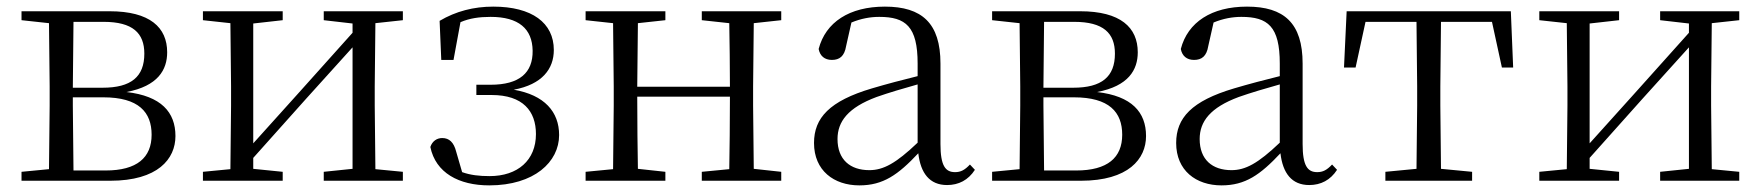

<svg xmlns="http://www.w3.org/2000/svg" viewBox="-20 -546 5320 580"><path d="M127 0H313C457 0 510 -66 510 -135C510 -207 467 -256 362 -268C457 -286 485 -335 485 -388C485 -463 433 -512 311 -512H45V-485L128 -476L130 -285V-227L128 -35L45 -27V0ZM202 -480H293C381 -480 416 -446 416 -384C416 -314 376 -281 290 -281H200ZM200 -252H292C399 -252 438 -207 438 -139C438 -70 394 -31 299 -31H202L200 -227Z M958 -485 1045 -475V-447L881 -264L745 -113V-475L834 -485V-512H593V-485L676 -476L678 -285V-227L676 -35L593 -27V0H834V-27L745 -36V-69L905 -248L1045 -403V-36L958 -27V0H1197V-27L1114 -35L1112 -227V-285L1114 -476L1197 -485V-512H958Z M1458 14C1594 14 1669 -57 1669 -138C1669 -208 1625 -259 1532 -275C1618 -291 1653 -338 1653 -395C1653 -477 1587 -526 1470 -526C1411 -526 1357 -512 1308 -483L1313 -365H1350L1371 -479C1399 -491 1428 -495 1462 -495C1547 -495 1588 -459 1589 -393C1590 -326 1549 -290 1462 -290H1419V-259H1465C1560 -259 1599 -210 1599 -141C1599 -62 1544 -14 1459 -14C1428 -14 1401 -17 1376 -26L1358 -88C1351 -116 1337 -129 1316 -129C1300 -129 1286 -120 1280 -102C1296 -24 1366 14 1458 14Z M2100 -485 2183 -476C2184 -422 2185 -343 2185 -284H1905L1907 -476L1990 -485V-512H1749V-485L1832 -476L1834 -285V-227L1832 -35L1749 -27V0H1990V-27L1907 -36C1906 -91 1905 -176 1905 -254H2185C2185 -176 2184 -91 2183 -35L2100 -27V0H2340V-27L2257 -36L2255 -227V-285L2257 -476L2340 -485V-512H2100Z M2841 13C2876 13 2905 -2 2925 -33L2910 -49C2894 -32 2882 -26 2865 -26C2836 -26 2821 -45 2821 -111V-354C2821 -476 2765 -526 2653 -526C2546 -526 2474 -479 2453 -398C2457 -377 2471 -365 2493 -365C2516 -365 2531 -376 2536 -407L2552 -478C2581 -490 2609 -495 2636 -495C2716 -495 2752 -466 2752 -354V-316C2707 -305 2658 -292 2614 -279C2486 -241 2439 -190 2439 -114C2439 -31 2499 14 2576 14C2648 14 2693 -18 2754 -83C2761 -23 2788 13 2841 13ZM2752 -115C2686 -52 2648 -32 2606 -32C2548 -32 2510 -64 2510 -126C2510 -179 2542 -221 2628 -253C2665 -266 2709 -279 2752 -291Z M3059 0H3245C3389 0 3442 -66 3442 -135C3442 -207 3399 -256 3294 -268C3389 -286 3417 -335 3417 -388C3417 -463 3365 -512 3243 -512H2977V-485L3060 -476L3062 -285V-227L3060 -35L2977 -27V0ZM3134 -480H3225C3313 -480 3348 -446 3348 -384C3348 -314 3308 -281 3222 -281H3132ZM3132 -252H3224C3331 -252 3370 -207 3370 -139C3370 -70 3326 -31 3231 -31H3134L3132 -227Z M3935 13C3970 13 3999 -2 4019 -33L4004 -49C3988 -32 3976 -26 3959 -26C3930 -26 3915 -45 3915 -111V-354C3915 -476 3859 -526 3747 -526C3640 -526 3568 -479 3547 -398C3551 -377 3565 -365 3587 -365C3610 -365 3625 -376 3630 -407L3646 -478C3675 -490 3703 -495 3730 -495C3810 -495 3846 -466 3846 -354V-316C3801 -305 3752 -292 3708 -279C3580 -241 3533 -190 3533 -114C3533 -31 3593 14 3670 14C3742 14 3787 -18 3848 -83C3855 -23 3882 13 3935 13ZM3846 -115C3780 -52 3742 -32 3700 -32C3642 -32 3604 -64 3604 -126C3604 -179 3636 -221 3722 -253C3759 -266 3803 -279 3846 -291Z M4258 0H4427V-27L4333 -36L4331 -227V-285L4333 -480H4487L4517 -342H4551L4544 -512H4048L4040 -342H4075L4105 -480H4259L4261 -285V-227L4259 -36L4165 -27V0Z M4995 -485 5082 -475V-447L4918 -264L4782 -113V-475L4871 -485V-512H4630V-485L4713 -476L4715 -285V-227L4713 -35L4630 -27V0H4871V-27L4782 -36V-69L4942 -248L5082 -403V-36L4995 -27V0H5234V-27L5151 -35L5149 -227V-285L5151 -476L5234 -485V-512H4995Z"/></svg>

Font: Noto Serif HK Light
Style: Regular
Weight: 300
Designer: Ryoko NISHIZUKA 西塚涼子 (kana & ideographs); Frank Grießhammer (Latin, Greek & Cyrillic); Wenlong ZHANG 张文龙 (bopomofo); San
Foundry: Adobe
Version: Version 2.001;hotconv 1.1.0;makeotfexe 2.6.0